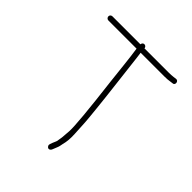

<svg xmlns="http://www.w3.org/2000/svg" viewBox="-201 -774 996 996"><g transform="rotate(45 296.5 -276.5)"><path d="M300.3 -629H478.3C491 -629 502.3 -629.7 512.3 -631L527.3 -633C546.8 -636.2 550.6 -604 531.3 -604L516.3 -602C505 -600 492.3 -599 478.3 -599H302.3C303.7 -591 305 -581 306.3 -569C317.3 -470.4 335 -334 344.8 -236L350.8 -176C355.4 -130.6 354.8 -114.5 358.2 -59.9C360.1 -29.1 357.9 -1.9 351.3 22L347.8 39.5C345.8 49.7 336.7 67.8 333.5 77.4C328.9 91.4 312.7 98.8 304 79.7C300 70.9 318.3 37.2 319.3 31.5C323.9 6.7 325.2 0.8 328.3 -49.7C330.5 -85.4 320.4 -196.3 297.8 -382.5C289.6 -450.8 282.7 -531.5 272.3 -599H65.3C57.2 -599 50.3 -606.2 50.3 -614.5C50.3 -622.9 57.2 -629 65.3 -629H270.3C272 -639 277 -644 285.3 -644C293.3 -644 300.3 -636.9 300.3 -629Z"/></g></svg>

Font: MewTooHand
Style: Reversed
Weight: 400
Designer: Mew Too, Robert Jablonski
Version: Version 0.77